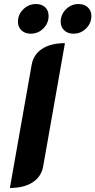

<svg xmlns="http://www.w3.org/2000/svg" viewBox="-20 -923 473 952"><path d="M137 -602Q146 -653 189 -681Q232 -709 302 -709L194 -98Q185 -47 142 -19Q99 9 29 9ZM69 -815Q69 -851 95.5 -877Q122 -903 158 -903Q187 -903 204 -887Q221 -871 221 -844Q221 -808 195 -782Q169 -756 132 -756Q104 -756 86.5 -772.5Q69 -789 69 -815ZM281 -815Q281 -851 307 -877Q333 -903 370 -903Q398 -903 415.5 -886.5Q433 -870 433 -844Q433 -808 407 -782Q381 -756 344 -756Q316 -756 298.5 -772.5Q281 -789 281 -815Z"/></svg>

Font: K2D ExtraBold
Style: Italic
Weight: 800
Italic angle: -10°
Designer: Katatrad Aksorn Co.,Ltd.
Foundry: Cadson Demak Co.,Ltd.
Version: Version 1.000; ttfautohint (v1.6)